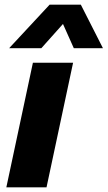

<svg xmlns="http://www.w3.org/2000/svg" viewBox="-20 -797 458 817"><path d="M19 -592 191 -777H324L418 -592H294L248 -695L156 -592ZM7 0 120 -530H291L178 0Z"/></svg>

Font: Be Vietnam Pro ExtraBold
Style: Italic
Weight: 800
Italic angle: -12°
Designer: Lam Bao, Tony Le, Vietanh Nguyen
Foundry: Yellow Type Foundry
Version: Version 1.002; ttfautohint (v1.8.3)